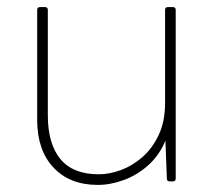

<svg xmlns="http://www.w3.org/2000/svg" viewBox="-20 -512 604 542"><path d="M256 10Q177 10 131 -39Q85 -88 85 -173V-484Q85 -492 93 -492H107Q115 -492 115 -484V-187Q115 -106 150.5 -63Q186 -20 259 -20Q289 -20 321.5 -32Q354 -44 382 -68.5Q410 -93 428 -131Q446 -169 446 -222V-484Q446 -492 454 -492H468Q476 -492 476 -484V-8Q476 0 468 0H459Q451 0 451 -8L447 -115Q430 -74 399 -46Q368 -18 330 -4Q292 10 256 10Z"/></svg>

Font: LINE Seed Sans App Thin
Style: Regular
Weight: 250
Designer: LINE VX Design & Dalton Maag Ltd & Sandoll Inc
Foundry: Dalton Maag Ltd
Version: Version 1.003